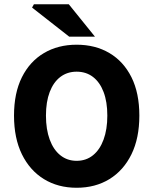

<svg xmlns="http://www.w3.org/2000/svg" viewBox="-20 -875 724 907"><path d="M342 12Q254.2 12 187.6 -28.9Q120.9 -69.9 83.5 -146.1Q46.2 -222.3 46.2 -328.9Q46.2 -435.4 83.5 -510.2Q120.9 -584.9 187.6 -624.3Q254.2 -663.8 342 -663.8Q430.3 -663.8 497 -624.3Q563.6 -584.9 601 -510.2Q638.3 -435.4 638.3 -328.9Q638.3 -222.3 601 -146.1Q563.6 -69.9 497 -28.9Q430.3 12 342 12ZM342 -115.3Q386.8 -115.3 419.2 -141.5Q451.7 -167.6 469.3 -215.7Q487 -263.7 487 -328.9Q487 -394 469.3 -440.4Q451.7 -486.7 419.2 -511.6Q386.8 -536.4 342 -536.4Q297.8 -536.4 265.1 -511.6Q232.4 -486.7 214.8 -440.4Q197.1 -394 197.1 -328.9Q197.1 -263.7 214.8 -215.7Q232.4 -167.6 265.1 -141.5Q297.8 -115.3 342 -115.3ZM306.9 -701.8 131.5 -839.2 140.1 -854.7H305.1L428.6 -701.8Z"/></svg>

Font: SourceSans3VF
Style: Regular
Weight: 200
Designer: Paul D. Hunt
Foundry: Adobe
Version: Version 3.052;hotconv 1.1.0;makeotfexe 2.6.0